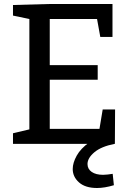

<svg xmlns="http://www.w3.org/2000/svg" viewBox="-20 -720 657 961"><path d="M494 -172H556L555 0H45V-53L142 -76L127 -54V-643L141 -622L45 -642V-695L227 -700H543V-535H482L463 -640L483 -625H212L229 -642V-377L212 -394H469V-321H212L229 -341V-58L212 -75H496L475 -58ZM466 221Q407 221 375.5 193Q344 165 344 126Q344 95 364 59Q384 23 427 -7.5Q470 -38 537 -51L554 0Q487 13 452.5 42Q418 71 418 101Q418 126 439 140.5Q460 155 496 155Q507 155 519 153.5Q531 152 544 150L550 207Q527 214 505.5 217.5Q484 221 466 221Z"/></svg>

Font: Bitter Thin Medium
Style: Regular
Weight: 500
Version: Version 3.021